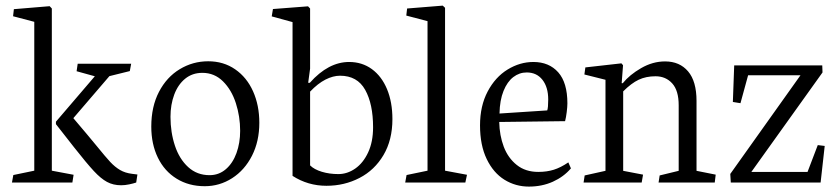

<svg xmlns="http://www.w3.org/2000/svg" viewBox="-20 -655 3002 689"><path d="M239.7 0 244.1 -27.8 166 -42.5V-624.5L158.2 -632.8L29.8 -622.1L26.9 -596.7L103 -576.7V-42.5L27.8 -26.9L22.9 0ZM414.6 9.8Q428.7 9.8 443.8 6.6Q459 3.4 468.8 0L473.1 -28.8L454.1 -31.2Q429.2 -34.2 410.9 -44.9Q392.6 -55.7 375.7 -73.7Q358.9 -91.8 327.6 -130.4L292 -173.3L243.2 -231L372.6 -381.8L445.8 -399.9L450.7 -426.3H258.8L254.9 -399.4L320.3 -381.3L180.7 -218.3V-209.5L246.1 -126Q291.5 -68.4 316.7 -41.3Q341.8 -14.2 364 -2.2Q386.2 9.8 414.6 9.8Z M910.6 -214.4Q910.6 -276.9 888.2 -327.1Q865.7 -377.4 824 -406.2Q782.2 -435.1 727.1 -435.1Q671.9 -435.1 625 -406.7Q578.1 -378.4 550.5 -325.4Q522.9 -272.5 522.9 -200.7Q522.9 -137.7 546.6 -89.1Q570.3 -40.5 614 -13.7Q657.7 13.2 714.8 13.2Q768.1 13.2 813 -15.6Q857.9 -44.4 884.3 -96.2Q910.6 -147.9 910.6 -214.4ZM841.8 -185.5Q841.8 -142.1 828.6 -105.7Q815.4 -69.3 790.5 -47.9Q765.6 -26.4 731.9 -26.4Q687 -26.4 655.3 -55.4Q623.5 -84.5 607.7 -132.3Q591.8 -180.2 591.8 -235.8Q591.8 -279.3 605.2 -315.4Q618.7 -351.6 644.5 -372.6Q670.4 -393.6 706.1 -393.6Q749.5 -393.6 780.3 -363Q811 -332.5 826.4 -284.7Q841.8 -236.8 841.8 -185.5Z M1029.8 -23.9Q1085 11.7 1151.4 11.7Q1215.8 11.7 1270 -16.4Q1324.2 -44.4 1356.2 -98.6Q1388.2 -152.8 1388.2 -227.5Q1388.2 -288.6 1368.9 -335Q1349.6 -381.3 1314.5 -407Q1279.3 -432.6 1232.9 -432.6Q1158.2 -432.6 1091.8 -357.9H1085.9L1092.8 -408.7V-624.5L1085.4 -632.3L959.5 -622.6L955.1 -596.2L1029.8 -575.7ZM1200.2 -383.3Q1262.2 -383.3 1290.5 -332.5Q1318.8 -281.7 1318.8 -198.2Q1318.8 -146 1301 -107.9Q1283.2 -69.8 1254.6 -50Q1226.1 -30.3 1194.3 -30.3Q1162.1 -30.3 1134.8 -38.6Q1107.4 -46.9 1092.8 -61.5V-326.2Q1120.6 -355.5 1147.9 -369.4Q1175.3 -383.3 1200.2 -383.3Z M1649.9 0 1655.8 -27.8 1577.1 -42.5V-627L1568.8 -634.8L1440.9 -624.5L1438 -599.1L1514.2 -579.1V-42.5L1439 -26.9L1434.1 0Z M2028.8 -50.8 2019.5 -72.3Q1992.2 -53.7 1967.3 -45.9Q1942.4 -38.1 1911.6 -38.1Q1865.7 -38.1 1834.5 -63Q1803.2 -87.9 1787.8 -128.4Q1772.5 -168.9 1771.5 -217.3L2007.8 -220.2Q2011.2 -232.9 2013.7 -252.7Q2016.1 -272.5 2016.1 -284.2Q2016.1 -358.4 1983.2 -395.5Q1950.2 -432.6 1894 -432.6Q1845.7 -432.6 1801.5 -405.5Q1757.3 -378.4 1730 -326.7Q1702.6 -274.9 1702.6 -205.1Q1702.6 -133.8 1726.6 -84.2Q1750.5 -34.7 1790.3 -10Q1830.1 14.6 1877.9 14.6Q1924.8 14.6 1963.9 -2.9Q2002.9 -20.5 2028.8 -50.8ZM1947.3 -297.9Q1947.3 -268.6 1943.8 -258.8L1772.5 -247.6Q1773.4 -295.4 1786.9 -328.6Q1800.3 -361.8 1822 -378.4Q1843.8 -395 1870.1 -395Q1905.8 -395 1926.5 -368.7Q1947.3 -342.3 1947.3 -297.9Z M2287.6 -28.3 2216.3 -42V-327.1Q2245.6 -356.4 2272 -368.9Q2298.3 -381.3 2332.5 -381.3Q2369.1 -381.3 2392.3 -355.7Q2415.5 -330.1 2415.5 -277.3V-42L2347.2 -25.4L2343.3 0H2544.9L2548.3 -28.3L2479.5 -42V-293Q2479.5 -363.3 2449.2 -398.9Q2418.9 -434.6 2366.7 -434.6Q2322.3 -434.6 2280.8 -410.6Q2239.3 -386.7 2214.8 -356.4H2210.9L2215.8 -420.9L2210 -427.7L2080.6 -413.1L2077.1 -387.7L2152.8 -368.7V-42L2078.1 -25.4L2074.2 0H2282.7Z M2602.5 0H2924.8L2939.5 -131.3L2914.6 -134.3L2877.9 -38.1H2676.3L2931.6 -395L2930.7 -420.4H2614.7L2609.9 -289.1L2637.2 -284.7L2664.6 -384.8H2852.5L2600.6 -30.8Z"/></svg>

Font: Neuton Light
Style: Regular
Weight: 300
Designer: Brian M Zick
Foundry: Brian M Zick
Version: Version 1.560